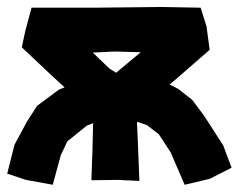

<svg xmlns="http://www.w3.org/2000/svg" viewBox="-29 -505 670 539"><path d="M59.6 -483.4 42 -418 32.2 -372.1 117.2 -292 152.3 -259.8 135.7 -252.9 75.2 -208 46.9 -164.1 11.7 -98.6 -8.8 -17.6 43.9 0 119.1 13.7 141.6 -69.3 160.2 -108.4 214.8 -152.3 232.4 -159.2 230.5 -81.1 227.5 1 300.8 0 362.3 2.9 357.4 -121.1 355.5 -163.1 382.8 -154.3 417 -127.9 450.2 -77.1 489.3 13.7 559.6 -2.9 621.1 -34.2 597.7 -96.7 544.9 -178.7 510.7 -224.6 470.7 -255.9 447.3 -267.6 467.8 -285.2 559.6 -365.2 550.8 -430.7 534.2 -483.4 425.8 -485.4 233.4 -483.4ZM293.9 -360.4 366.2 -358.4 349.6 -344.7 296.9 -300.8 278.3 -312.5 231.4 -357.4Z"/></svg>

Font: MaokenAssortedSans-Lite
Style: Lite
Weight: 400
Version: Version 1.400